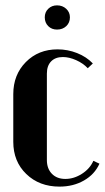

<svg xmlns="http://www.w3.org/2000/svg" viewBox="-20 -690 393 720"><path d="M147.9 -625Q147.9 -644.5 161.1 -657.2Q174.3 -669.9 193.8 -669.9Q214.4 -669.9 228.3 -657Q242.2 -644 242.2 -625Q242.2 -605 228.5 -592Q214.8 -579.1 193.8 -579.1Q173.8 -579.1 160.9 -592Q147.9 -605 147.9 -625ZM29.8 -336.9Q29.8 -409.7 76.9 -457.3Q124 -504.9 195.8 -504.9Q233.9 -504.9 269 -491Q304.2 -477.1 328.1 -452.1L309.1 -434.1Q292 -452.6 265.6 -464.4Q239.3 -476.1 215.8 -476.1Q187.5 -476.1 171.6 -459.7Q155.8 -443.4 155.8 -414.1V-89.8Q155.8 -57.6 174.6 -38.3Q193.4 -19 225.1 -19Q257.3 -19 287.4 -38.3Q317.4 -57.6 330.1 -86.9L353 -76.2Q335 -36.1 294.9 -13.2Q254.9 9.8 203.1 9.8Q127.4 9.8 78.6 -37.4Q29.8 -84.5 29.8 -158.2Z"/></svg>

Font: Moniqa Black Heading
Style: Regular
Weight: 900
Designer: Rajesh Rajput
Foundry: Rajesh Rajput
Version: Version 1.000